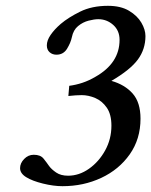

<svg xmlns="http://www.w3.org/2000/svg" viewBox="-20 -630 520 660"><path d="M318 -564Q304 -564 284.5 -559Q265 -554 248.5 -540.5Q232 -527 227 -502Q223 -483 210.5 -462.5Q198 -442 174 -442Q160 -442 150.5 -450.5Q141 -459 141 -474Q141 -491 154 -510Q167 -529 189 -548Q215 -570 255.5 -590Q296 -610 351 -610Q395 -610 423.5 -593Q452 -576 466 -552Q480 -528 480 -506Q480 -461 454 -425.5Q428 -390 363 -352Q409 -339 436 -308.5Q463 -278 463 -222Q463 -152 426 -99.5Q389 -47 328 -18.5Q267 10 195 10Q164 10 127.5 1Q91 -8 70 -21Q49 -34 49 -52Q49 -69 63 -83.5Q77 -98 96 -98Q119 -98 129.5 -85Q140 -72 149 -59Q157 -48 173 -37Q189 -26 214 -26Q252 -26 286 -50Q320 -74 341.5 -113Q363 -152 363 -198Q363 -237 347 -260Q331 -283 307.5 -293Q284 -303 261 -303Q242 -303 215 -300L218 -335Q241 -338 263.5 -345.5Q286 -353 308 -366Q391 -413 391 -493Q391 -525 369 -544.5Q347 -564 318 -564Z"/></svg>

Font: Libertinus Serif SemiBold
Style: Italic
Weight: 600
Italic angle: -11.5°
Designer: Philipp H. Poll, Khaled Hosny
Foundry: Caleb Maclennan
Version: Version 7.051;RELEASE